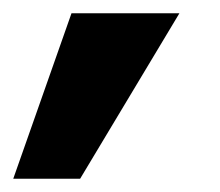

<svg xmlns="http://www.w3.org/2000/svg" viewBox="-37 -85 333 290"><path d="M-17 185 71 -65H234L84 185Z"/></svg>

Font: Haskoy ExtraBold
Style: Italic
Weight: 800
Designer: Ertekin Erdin
Foundry: Ertekin Erdin
Version: Version 2.000; ttfautohint (v1.8.4.7-5d5b)